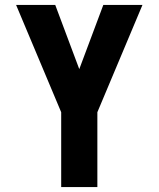

<svg xmlns="http://www.w3.org/2000/svg" viewBox="-20 -755 640 775"><path d="M227 0V-302L45 -735H203L300 -476L397 -735H555L373 -302V0Z"/></svg>

Font: Iosevka Aile Heavy
Style: Regular
Weight: 900
Designer: Belleve Invis
Foundry: Belleve Invis
Version: Version 31.1.0; ttfautohint (v1.8.4)